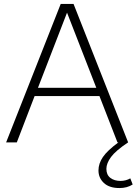

<svg xmlns="http://www.w3.org/2000/svg" viewBox="-20 -720 691 971"><path d="M584 231Q533 231 505.5 205.5Q478 180 478 142Q478 107 500.5 74Q523 41 579 0H574L483 -234H155L65 0H11L287 -700H352L628 0Q565 42 541.5 74Q518 106 518 134Q518 164 538 179.5Q558 195 590 195Q603 195 616 191.5Q629 188 639 182L651 213Q623 231 584 231ZM172 -276H467L319 -656Z"/></svg>

Font: Red Hat Text VF
Style: Regular
Weight: 300
Designer: Pentagram, MCKL
Foundry: Pentagram, MCKL
Version: Version 1.023